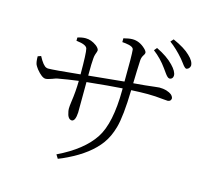

<svg xmlns="http://www.w3.org/2000/svg" viewBox="-119 -953 1239 1143"><g transform="rotate(15 500.0 -381.5)"><path d="M716.8 -721.7 731.4 -739.3Q798.8 -707 836.9 -667Q871.1 -631.8 871.1 -606.4Q870.1 -586.9 853.5 -583Q849.6 -583 847.7 -583Q836.9 -584 819.3 -609.4Q807.6 -626 801.8 -633.8Q765.6 -684.6 716.8 -721.7ZM522.5 -719.7V-743.2Q555.7 -752 577.1 -752Q620.1 -752 656.2 -717.8Q670.9 -704.1 671.9 -694.3Q671.9 -685.5 662.1 -671.9Q654.3 -659.2 653.3 -639.6Q650.4 -582 648.4 -500Q724.6 -505.9 777.3 -512.7Q796.9 -515.6 805.7 -515.6Q854.5 -515.6 882.8 -493.2Q893.6 -482.4 894.5 -471.7Q892.6 -453.1 873 -452.1Q866.2 -452.1 846.7 -454.1Q793.9 -460 749 -460Q704.1 -460 647.5 -457Q643.6 -294.9 623 -222.7Q605.5 -161.1 574.2 -118.2Q513.7 -35.2 386.7 26.4Q359.4 40 331.1 50.8L316.4 27.3Q468.8 -45.9 533.2 -144.5Q594.7 -238.3 595.7 -444.3Q595.7 -449.2 595.7 -454.1Q517.6 -449.2 377.9 -434.6Q377 -353.5 377 -246.1Q374 -193.4 352.5 -191.4Q327.1 -191.4 319.3 -237.3Q317.4 -247.1 317.4 -255.9Q317.4 -269.5 321.3 -297.9Q331.1 -362.3 332 -429.7Q263.7 -420.9 206.1 -410.2Q195.3 -408.2 175.8 -400.4Q149.4 -390.6 136.7 -390.6Q114.3 -390.6 80.1 -432.6Q69.3 -447.3 64.5 -457Q57.6 -473.6 57.6 -507.8L77.1 -514.6Q105.5 -460.9 126 -455.1Q130.9 -453.1 134.8 -453.1Q169.9 -453.1 332 -469.7Q332 -601.6 325.2 -627Q319.3 -649.4 260.7 -656.2Q257.8 -656.2 256.8 -656.2V-676.8Q283.2 -685.5 306.6 -685.5Q340.8 -685.5 374 -661.1Q392.6 -646.5 393.6 -633.8Q393.6 -627.9 385.7 -607.4Q381.8 -595.7 380.9 -582Q377.9 -555.7 377.9 -474.6Q379.9 -474.6 595.7 -496.1Q597.7 -657.2 593.8 -692.4Q591.8 -711.9 543 -717.8Q534.2 -718.8 522.5 -719.7ZM797.9 -796.9 813.5 -814.5Q886.7 -782.2 919.9 -749Q955.1 -716.8 954.1 -688.5Q949.2 -668 930.7 -665Q920.9 -666 902.3 -692.4Q891.6 -707 884.8 -714.8Q841.8 -764.6 797.9 -796.9Z"/></g></svg>

Font: GenYoMin JP Light
Style: Regular
Weight: 300
Version: Version 1.001;PS 1;hotconv 16.6.51;makeotf.lib2.5.65220 DEVE